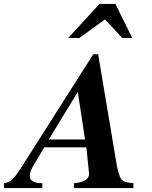

<svg xmlns="http://www.w3.org/2000/svg" viewBox="-88 -960 775 980"><path d="M593 0H290V-25Q367 -31 367 -74Q367 -77 365 -89L353 -208H138L81 -112Q64 -84 64 -62Q64 -25 128 -25V0H-67L-68 -25Q-42 -28 -25 -44.5Q-8 -61 18 -101L388 -683H413L507 -123Q518 -61 532 -44.5Q546 -28 593 -25ZM346 -248 309 -491 161 -248ZM587 -766H536L448 -861L317 -766H260L420 -940H501Z"/></svg>

Font: STIX MathJax Latin
Style: Bold Italic
Weight: 700
Italic angle: -16.33°
Designer: MicroPress Inc., with final additions and corrections provided by Coen Hoffman, Elsevier (retired)
Version: Version 1.1.1